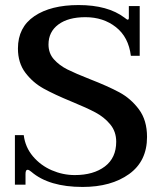

<svg xmlns="http://www.w3.org/2000/svg" viewBox="-20 -730 641 760"><path d="M104 -50Q95 -58 89 -58Q81 -58 81 -41V1H39V-195H74Q80 -147 110.5 -111Q141 -75 185 -56Q229 -37 276 -37Q350 -37 395 -71Q440 -105 440 -169Q440 -209 416.5 -237.5Q393 -266 358.5 -284.5Q324 -303 263 -328Q195 -356 152.5 -379.5Q110 -403 80.5 -442Q51 -481 51 -538Q51 -622 116 -666Q181 -710 291 -710Q407 -710 473 -660Q483 -652 485 -652Q490 -652 490 -659V-706H533V-509H498Q489 -583 439 -622.5Q389 -662 318 -662Q250 -662 211 -633Q172 -604 172 -554Q172 -519 193.5 -495Q215 -471 247 -455Q279 -439 335 -417Q407 -389 452.5 -364.5Q498 -340 530 -297Q562 -254 562 -188Q562 -92 491 -41Q420 10 307 10Q174 10 104 -50Z"/></svg>

Font: Taviraj Medium
Style: Regular
Weight: 500
Designer: Katatrad Team
Foundry: CadsonDemak
Version: Version 1.030